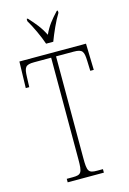

<svg xmlns="http://www.w3.org/2000/svg" viewBox="-138 -996 711 1061"><g transform="rotate(-15 218.0 -465.5)"><path d="M195 -771H236C253 -816 281 -880 305 -918V-931H299C262 -891 239 -864 217 -816C193 -864 169 -891 133 -931H127V-918C150 -880 180 -816 195 -771ZM112 0H319V-20H286C236 -20 230 -31 230 -108V-689H330C382 -689 388 -675 390 -620L392 -563H412L408 -714H27L23 -563H43L45 -620C47 -675 53 -689 105 -689H202V-108C202 -31 196 -20 146 -20H112Z"/></g></svg>

Font: Noto Serif ExtraCondensed Thin
Style: Regular
Weight: 100
Width: 2
Designer: Monotype Design Team
Foundry: Monotype Imaging Inc.
Version: Version 2.013